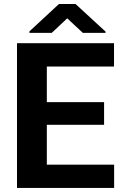

<svg xmlns="http://www.w3.org/2000/svg" viewBox="-20 -923 602 943"><path d="M210 -114.3V-310.1H491.2V-421.4H210V-596.2H540V-710.9H63.5V0H540.5V-114.3ZM269.5 -903.3 124.5 -769V-761.7H234.4L310.1 -833L386.7 -761.7H498.5V-767.6L351.1 -903.3Z"/></svg>

Font: Vazirmatn
Style: Bold
Weight: 700
Designer: Saber Rastikerdar
Foundry: Saber Rastikerdar
Version: Version 33.003